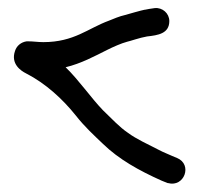

<svg xmlns="http://www.w3.org/2000/svg" viewBox="-20 -459 494 474"><path d="M46 -357C32 -355 21 -346 17 -333C6 -301 32 -284 44 -278C93 -253 135 -214 167 -174C189 -146 211 -126 234 -104C273 -66 323 -38 379 -13L394 -7H395C435 4 456 -53 417 -69L405 -74C397 -78 385 -82 372 -89C345 -103 316 -116 296 -131C275 -145 255 -167 234 -187C205 -217 175 -261 142 -293C180 -302 215 -321 245 -336C259 -343 279 -352 294 -356C300 -357 325 -366 343 -369C370 -372 398 -376 398 -407C398 -426 381 -441 362 -439C352 -438 344 -436 338 -435H337C331 -434 292 -423 289 -422C275 -419 259 -412 249 -408C197 -389 163 -355 87 -355C73 -355 63 -357 48 -357Z"/></svg>

Font: Stray Cat
Style: ExBdCn
Weight: 800
Version: Version 1.0